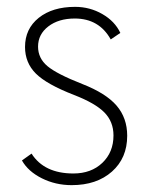

<svg xmlns="http://www.w3.org/2000/svg" viewBox="-20 -530 435 560"><path d="M44 -62 72 -82Q109 -24 194 -24Q246 -24 278.5 -55Q311 -86 311 -135Q311 -175 284.5 -202Q258 -229 196 -253Q116 -284 84.5 -315.5Q53 -347 53 -393Q53 -446 93 -478Q133 -510 199 -510Q242 -510 278.5 -489Q315 -468 331 -434L303 -415Q269 -476 198 -476Q151 -476 121 -453Q91 -430 91 -394Q91 -360 118.5 -337Q146 -314 220 -285Q289 -258 320 -222Q351 -186 351 -134Q351 -69 306.5 -29.5Q262 10 189 10Q142 10 102 -10Q62 -30 44 -62Z"/></svg>

Font: Sarabun Thin
Style: Regular
Weight: 250
Designer: Suppakit Chalermlarp | Katatrad Co.,Ltd.
Foundry: Cadson Demak Co.,Ltd.
Version: Version 1.000; ttfautohint (v1.6)